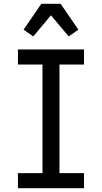

<svg xmlns="http://www.w3.org/2000/svg" viewBox="-20 -997 540 1017"><path d="M75 0V-80H205V-655H75V-735H425V-655H295V-80H425V0ZM156 -804 105 -840 199 -977H301L395 -840L344 -804L250 -916Z"/></svg>

Font: Iosevka Fixed Medium
Style: Regular
Weight: 500
Monospace: yes
Designer: Belleve Invis
Foundry: Belleve Invis
Version: Version 32.3.0